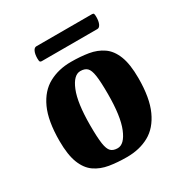

<svg xmlns="http://www.w3.org/2000/svg" viewBox="-161 -797 889 933"><g transform="rotate(-30 283.5 -330.5)"><path d="M285.4 13Q232.6 13 187.8 5.7Q143 -1.7 109.7 -24.7Q76.4 -47.6 58 -94.2Q39.6 -140.7 39.6 -219Q39.6 -331.2 70.3 -398.1Q101 -465 155.4 -494.5Q209.8 -524 279.6 -524Q332.4 -524 376.7 -516.7Q421 -509.3 454.4 -486.3Q487.9 -463.4 506.3 -416.8Q524.7 -370.3 524.7 -292Q524.7 -180.5 493.9 -113.3Q463.2 -46 409.7 -16.5Q356.2 13 285.4 13ZM267.7 -46.9Q305.4 -46.9 331.5 -110.5Q357.7 -174.1 357.7 -299.1Q357.7 -367.6 352.5 -402.6Q347.3 -437.7 334.3 -450.1Q321.3 -462.6 296.8 -462.6Q258.6 -462.6 232.7 -399Q206.8 -335.4 206.8 -209.6Q206.8 -142.2 212 -107.1Q217.2 -72 230.3 -59.5Q243.4 -46.9 267.7 -46.9ZM158.7 -597.9Q152.4 -597.9 149.7 -601.6Q146.9 -605.4 146.9 -619.7Q146.9 -643.5 153.8 -658.5Q160.7 -673.6 172.2 -673.6H484.5Q491.5 -673.6 493.9 -669.8Q496.2 -666 496.2 -651.7Q496.2 -627.6 489.3 -612.8Q482.5 -597.9 471 -597.9Z"/></g></svg>

Font: Briem Hand Thin
Style: Regular
Weight: 100
Designer: Gunnlaugur SE Briem, Eben Sorkin
Foundry: Sorkin Type Co.
Version: Version 1.003